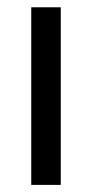

<svg xmlns="http://www.w3.org/2000/svg" viewBox="-20 -520 249 540"><path d="M67.9 0V-499.5H150.9V0Z"/></svg>

Font: Pontano Sans
Style: Regular
Weight: 400
Designer: Vernon Adams
Foundry: Vernon Adams
Version: Version 2.001